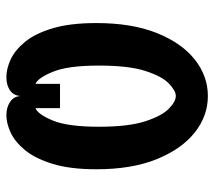

<svg xmlns="http://www.w3.org/2000/svg" viewBox="-54 -588 656 587"><g transform="rotate(90 273.5 -294.0)"><path d="M215 14Q190 14 161.5 1Q133 -12 107.5 -43Q82 -74 66 -127.5Q50 -181 50 -261Q50 -370 80.5 -446Q111 -522 161.5 -562Q212 -602 273 -602Q334 -602 384.5 -562Q435 -522 466 -446Q497 -370 497 -261Q497 -181 480.5 -127.5Q464 -74 438.5 -43Q413 -12 384.5 1Q356 14 332 14Q307 14 290 2Q273 -10 273 -32Q273 -10 257 2Q241 14 215 14ZM236 -75V-150H310V-75Q329 -82 348 -128Q367 -174 367 -269Q367 -359 350.5 -410Q334 -461 312 -482.5Q290 -504 273 -504Q257 -504 235 -483Q213 -462 196.5 -411Q180 -360 180 -269Q180 -174 199 -128Q218 -82 236 -75Z"/></g></svg>

Font: El Messiri
Style: Bold
Weight: 700
Designer: Mohamed Gaber
Foundry: Kief Type Foundry
Version: Version 2.020; ttfautohint (v1.8.3)